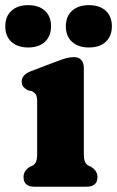

<svg xmlns="http://www.w3.org/2000/svg" viewBox="-55 -706 443 726"><path d="M262 -450V-126Q262 -103 266.5 -93.8Q271 -84.5 279 -80L289.5 -75Q313.5 -60 313.5 -37Q313.5 0 272.5 0H75Q34 0 34 -37Q34 -60 57.5 -75L68.5 -80Q76.5 -84.5 81 -93.8Q85.5 -103 85.5 -126V-321.5Q85.5 -342 80 -349.5Q74.5 -357 65.5 -361.5L50.5 -364.5Q40 -370 33.5 -377.5Q27 -385 27 -397.5Q27 -423.5 62.5 -437L159.5 -474Q181 -482 195.5 -486Q210 -490 226.5 -490Q242.5 -490 252.2 -479Q262 -468 262 -450ZM51.5 -526.5Q11.5 -526.5 -11.8 -547.8Q-35 -569 -35 -606.5Q-35 -644 -11.8 -665.2Q11.5 -686.5 51.5 -686.5Q92 -686.5 115 -665.2Q138 -644 138 -606.5Q138 -569.5 115 -548Q92 -526.5 51.5 -526.5ZM281 -526.5Q241 -526.5 217.5 -547.8Q194 -569 194 -606.5Q194 -644 217.5 -665.2Q241 -686.5 281 -686.5Q322 -686.5 345 -665.2Q368 -644 368 -606.5Q368 -569.5 345 -548Q322 -526.5 281 -526.5Z"/></svg>

Font: Fraunces 9pt S100
Style: Bold
Weight: 700
Version: Version 1.000; ttfautohint (v1.8.3)